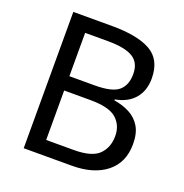

<svg xmlns="http://www.w3.org/2000/svg" viewBox="-128 -829 906 945"><g transform="rotate(20 325.0 -357.0)"><path d="M301 -714Q435 -714 503.5 -674.5Q572 -635 572 -537Q572 -474 537 -432.5Q502 -391 436 -379V-374Q481 -367 517.5 -348Q554 -329 575 -294Q596 -259 596 -203Q596 -106 529.5 -53Q463 0 348 0H97V-714ZM319 -410Q411 -410 445 -439.5Q479 -469 479 -527Q479 -586 437.5 -611.5Q396 -637 305 -637H187V-410ZM187 -335V-76H331Q426 -76 463 -113Q500 -150 500 -210Q500 -266 461.5 -300.5Q423 -335 324 -335Z"/></g></svg>

Font: Noto Sans Kawi
Style: Regular
Weight: 400
Designer: Fadhl Haqq
Version: Version 1.000